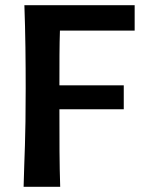

<svg xmlns="http://www.w3.org/2000/svg" viewBox="-20 -720 564 740"><path d="M457 -391H209C209 -480 209 -547 211 -602H499V-700H74C78 -592 79 -481 79 -379C79 -174 74 -128 71 0H212C209 -88 209 -176 209 -299H457Z"/></svg>

Font: CantoraOne
Style: Regular
Weight: 400
Designer: Pablo Impallari, Rodrigo Fuenzalida
Foundry: Pablo Impallari
Version: Version 1.001